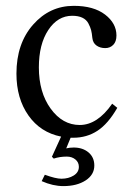

<svg xmlns="http://www.w3.org/2000/svg" viewBox="-20 -462 443 661"><path d="M210 77.1Q185.5 77.1 165 84L158.7 77.6L190.4 8.3Q119.1 -5.9 77.9 -64.5Q36.6 -123 36.6 -208.5Q36.6 -312 93.8 -377Q150.9 -441.9 233.9 -441.9Q302.2 -441.9 341.6 -411.9Q380.9 -381.8 380.9 -339.8Q380.9 -318.8 369.9 -307.6Q358.9 -296.4 342.3 -296.4Q324.7 -296.4 312.3 -305.2Q299.8 -314 297.9 -331.5Q296.4 -347.7 293.7 -358.2Q291 -368.7 284.2 -381.6Q277.3 -394.5 263.4 -401.1Q249.5 -407.7 228.5 -407.7Q178.7 -407.7 146.2 -358.6Q113.8 -309.6 113.8 -230Q113.8 -144 154.5 -87.9Q195.3 -31.7 254.4 -31.7Q315.4 -31.7 366.2 -105L383.8 -90.8Q352.1 -35.6 315.4 -11.7Q278.8 12.2 232.4 12.2Q227.5 12.2 223.1 12.2L208 48.8Q219.7 45.9 233.9 45.9Q264.6 45.9 284.7 62.7Q304.7 79.6 304.7 107.9Q304.7 139.6 274.7 159.2Q244.6 178.7 198.2 178.7Q162.1 178.7 123.5 161.6L134.3 139.6Q171.9 153.3 191.4 153.3Q215.8 153.3 233.6 142.3Q251.5 131.3 251.5 112.3Q251.5 96.7 239.5 86.9Q227.5 77.1 210 77.1Z"/></svg>

Font: Libertinage
Style: b
Weight: 400
Designer: OSP
Foundry: OSP
Version: Version 1.0; 2008; OFL relea